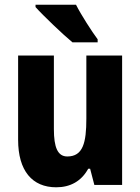

<svg xmlns="http://www.w3.org/2000/svg" viewBox="-20 -786 597 816"><path d="M303 -766H131V-756C162 -721 249 -638 288 -606H395V-619C371 -651 324 -724 303 -766ZM499 -550H347V-282C347 -180 333 -121 266 -121C225 -121 209 -160 209 -237V-550H57V-192C57 -60 117 10 219 10C279 10 326 -16 355 -69H363L381 0H499Z"/></svg>

Font: Noto Sans Thai Looped Condensed ExtraBold
Style: Regular
Weight: 800
Width: 3
Designer: Sasikarn Vongin, Ben Mitchell
Foundry: The Fontpad Ltd
Version: Version 1.001